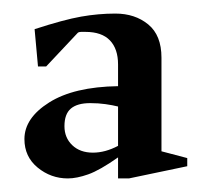

<svg xmlns="http://www.w3.org/2000/svg" viewBox="-20 -569 296 283"><path d="M80 -306Q55 -306 35.5 -322Q16 -338 16 -364Q16 -395 52.5 -418Q89 -441 154 -442V-474Q154 -497 142 -509.5Q130 -522 106 -522Q102 -522 99.5 -522Q97 -522 95 -521L48 -471H36L31 -526Q74 -540 99.5 -544.5Q125 -549 150 -549Q179 -549 198.5 -533Q218 -517 218 -484V-346L256 -336V-324L170 -306H154V-337Q127 -318 110 -312Q93 -306 80 -306ZM117 -344Q135 -344 154 -354V-412Q146 -414 135.5 -415.5Q125 -417 113 -417Q94 -417 84.5 -409Q75 -401 75 -383Q75 -366 86.5 -355Q98 -344 117 -344Z"/></svg>

Font: Ancizar Serif Light
Style: Regular
Weight: 400
Version: Version 8.100